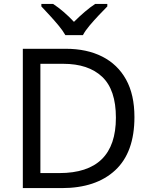

<svg xmlns="http://www.w3.org/2000/svg" viewBox="-20 -964 770 984"><path d="M669 -364Q669 -183 570.5 -91.5Q472 0 296 0H97V-714H317Q425 -714 504 -674Q583 -634 626 -556.5Q669 -479 669 -364ZM574 -361Q574 -504 503.5 -570.5Q433 -637 304 -637H187V-77H284Q574 -77 574 -361ZM315 -784Q302 -807 280 -833.5Q258 -860 234 -886Q210 -912 192 -931V-944H252Q278 -927 306 -903Q334 -879 359 -852Q386 -879 414 -903Q442 -927 468 -944H530V-931Q511 -912 486.5 -886Q462 -860 439.5 -833.5Q417 -807 405 -784Z"/></svg>

Font: Noto Sans Old North Arabian
Style: Regular
Weight: 400
Designer: Monotype Design Team
Foundry: Monotype Imaging Inc.
Version: Version 2.001; ttfautohint (v1.8.4.7-5d5b)